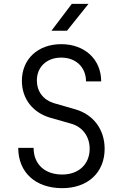

<svg xmlns="http://www.w3.org/2000/svg" viewBox="-20 -970 640 1000"><path d="M248 -810H329L441 -950H354ZM304 10C437 10 525 -71 525 -195C525 -295 467 -374 371 -401L260 -433C205 -450 172 -494 172 -551C172 -621 223 -670 299 -670C375 -670 428 -620 428 -546H507C507 -661 421 -740 299 -740C177 -740 94 -662 94 -549C94 -456 150 -384 241 -357L350 -326C411 -309 447 -258 447 -195C447 -115 390 -61 304 -61C214 -61 155 -114 155 -200H75C75 -71 166 10 304 10Z"/></svg>

Font: JetBrains Mono Light
Style: Regular
Weight: 336
Monospace: yes
Designer: Philipp Nurullin, Konstantin Bulenkov
Foundry: JetBrains
Version: Version 2.305